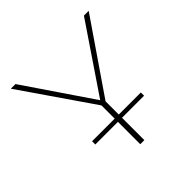

<svg xmlns="http://www.w3.org/2000/svg" viewBox="-169 -812 966 966"><g transform="rotate(-45 314.0 -329.0)"><path d="M329 -182H486V-159H329V0H300V-159H139V-182H300V-276L37 -658H70L314 -299L557 -658H591L329 -276Z"/></g></svg>

Font: Ysabeau Infant Extralight
Style: Regular
Weight: 200
Designer: Christian Thalmann (Catharsis Fonts)
Version: Version 0.003